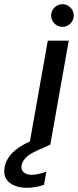

<svg xmlns="http://www.w3.org/2000/svg" viewBox="-123 -690 372 916"><path d="M17 0 105 -496H205L117 0ZM175 -562Q152 -562 136.5 -578Q121 -594 121 -616Q121 -638 137 -654Q153 -670 174 -670Q197 -670 213 -654Q229 -638 229 -616Q229 -594 213 -578Q197 -562 175 -562ZM5 206Q-27 206 -53.5 195.5Q-80 185 -93.5 163.5Q-107 142 -101 107Q-96 82 -80.5 59Q-65 36 -34 14.5Q-3 -7 47 -27L102 -49L117 0L57 27Q18 44 1 61.5Q-16 79 -20 98Q-24 119 -10.5 131.5Q3 144 29 144Q43 144 61 140Q79 136 98 129L87 192Q69 198 47.5 202Q26 206 5 206Z"/></svg>

Font: DM Sans 28pt Medium
Style: Italic
Weight: 500
Italic angle: -10°
Version: Version 4.004;gftools[0.9.30]